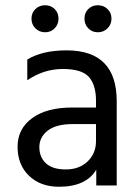

<svg xmlns="http://www.w3.org/2000/svg" viewBox="-20 -707 532 732"><path d="M188.5 -672.5Q203 -658 203 -636Q203 -614 188.5 -599Q174 -584 152 -584Q130 -584 115 -599Q100 -614 100 -636Q100 -658 115 -672.5Q130 -687 152 -687Q174 -687 188.5 -672.5ZM390 -672.5Q405 -658 405 -636Q405 -614 390 -599Q375 -584 353 -584Q331 -584 316.5 -599Q302 -614 302 -636Q302 -658 316.5 -672.5Q331 -687 353 -687Q375 -687 390 -672.5ZM205 5Q134 5 90.5 -37Q47 -79 47 -147.5Q47 -216 102.5 -256.5Q158 -297 254 -297H346V-323Q346 -383 319 -413.5Q292 -444 219.5 -444Q147 -444 84 -401V-480Q141 -515 234 -515Q425 -515 425 -321V0H347V-60Q308 5 205 5ZM346 -169V-234H258Q194 -234 162 -209Q130 -184 130 -146Q130 -108 155 -84.5Q180 -61 231 -61Q282 -61 314 -91.5Q346 -122 346 -169Z"/></svg>

Font: Hind Jalandhar
Style: Regular
Weight: 400
Designer: Namrata Goyal
Foundry: Indian Type Foundry
Version: Version 0.702;PS 1.0;hotconv 1.0.81;makeotf.lib2.5.63406